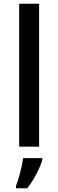

<svg xmlns="http://www.w3.org/2000/svg" viewBox="-20 -780 310 1021"><path d="M188 0V-760H82V0ZM205 70V61H103C98 103 79 174 65 209V221H125C161 176 194 110 205 70Z"/></svg>

Font: Noto Sans Georgian Medium
Style: Regular
Weight: 500
Designer: Monotype Design Team, Akaki Razmadze
Foundry: Google LLC
Version: Version 2.005